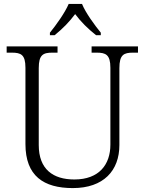

<svg xmlns="http://www.w3.org/2000/svg" viewBox="-20 -951 740 981"><path d="M235 -784V-771H259C302 -806 334 -839 364 -879C394 -839 427 -806 471 -771H495V-784C464 -822 417 -886 399 -931H331C312 -886 266 -822 235 -784ZM352 10C509 10 590 -79 590 -210V-603C590 -672 613 -682 660 -682H685V-714H448V-682H474C520 -682 544 -672 544 -605V-212C544 -111 487 -34 360 -34C251 -34 178 -86 178 -210V-603C178 -672 201 -682 248 -682H274V-714H14V-682H40C87 -682 110 -672 110 -605V-215C110 -52 203 10 352 10Z"/></svg>

Font: Noto Serif Telugu Light
Style: Regular
Weight: 300
Designer: Jelle Bosma - Monotype Design Team
Foundry: Monotype Imaging Inc.
Version: Version 2.005